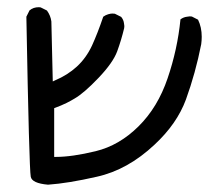

<svg xmlns="http://www.w3.org/2000/svg" viewBox="-20 -396 580 533"><path d="M540 -293.9Q540 -320.3 529.8 -341.3L512.7 -350.1Q509.8 -350.6 506.8 -350.6Q503.9 -350.6 499.5 -349.6Q489.7 -348.6 481 -342.3Q472.7 -258.8 445.3 -178.7Q418 -98.1 364.5 -45.2Q311 7.8 245.6 23.7Q180.2 39.6 134.8 39.6H130.4V-95.7Q151.4 -103.5 164.6 -110.1Q177.7 -116.7 186.5 -122.1Q212.9 -137.2 253.4 -179.7Q293.9 -222.2 305.4 -253.7Q316.9 -285.2 324.7 -317.9Q325.2 -320.8 325.2 -323.7Q325.2 -326.7 324.2 -331.1Q323.2 -340.8 316.4 -349.1L298.8 -357.9Q295.9 -358.4 291.5 -358.4Q287.1 -358.4 280.3 -356.4Q273.4 -354.5 266.6 -349.6Q251 -303.7 235.4 -269.5Q219.2 -234.9 193.4 -211.2Q167.5 -187.5 132.8 -172.9L126.5 -169.9L122.6 -336.4Q120.6 -352.5 110.4 -366.7L92.8 -375.5Q90.3 -376 87.9 -376Q72.3 -376 62 -367.2L53.2 -349.6Q61 73.7 65.4 94.7Q68.8 112.8 113.3 116.7Q169.4 112.8 248.5 94.7Q334.5 75.7 409.2 5.4Q471.2 -52.2 496.1 -119.6Q522.9 -193.4 538.6 -273.4Q540 -284.2 540 -293.9Z"/></svg>

Font: Bakudai
Style: Light
Weight: 300
Version: Version 1.48